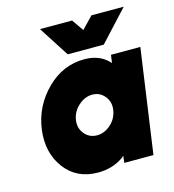

<svg xmlns="http://www.w3.org/2000/svg" viewBox="-107 -789 807 890"><g transform="rotate(-15 297.0 -344.0)"><path d="M166 -700 260 -554H433L568 -700H413L359 -644L320 -700ZM453 -500 448 -462Q446 -464 443.5 -466.5Q441 -469 439 -471Q397 -512 328 -512Q225 -512 148 -436Q69 -358 54 -250Q39 -141 96 -64Q153 12 255 12Q324 12 376 -24Q379 -26 381.5 -28.5Q384 -31 387 -33L383 0H523L594 -500ZM321 -344Q357 -344 380 -316Q391 -303 395.5 -286.5Q400 -270 397 -250Q394 -231 385.5 -214.5Q377 -198 362 -184Q331 -156 295 -156Q258 -156 235 -184Q212 -212 218 -250Q224 -289 254 -316Q285 -344 321 -344Z"/></g></svg>

Font: Unageo
Style: Black-Italic
Weight: 900
Designer: Richard Sepsi
Foundry: Richard Sepsi
Version: Version 2.000